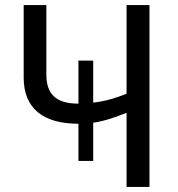

<svg xmlns="http://www.w3.org/2000/svg" viewBox="-20 -734 698 754"><path d="M567 -714H477V-366C438 -350 393 -336 346 -331V-496H288V-327C198 -327 162 -366 162 -442V-714H73V-429C73 -308 150 -248 288 -248V-102H346V-252C393 -259 434 -274 477 -291V0H567Z"/></svg>

Font: Noto Sans Thai
Style: Regular
Weight: 400
Designer: Monotype Design Team
Foundry: Monotype Imaging Inc.
Version: Version 1.901